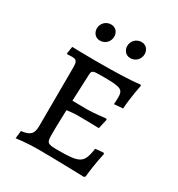

<svg xmlns="http://www.w3.org/2000/svg" viewBox="-166 -792 841 908"><g transform="rotate(30 254.0 -338.0)"><path d="M168 -591C197 -591 218 -614 218 -641C218 -663 204 -684 177 -684C148 -684 127 -661 127 -634C127 -613 141 -591 168 -591ZM334 -591C363 -591 384 -614 384 -641C384 -663 370 -684 343 -684C314 -684 293 -661 293 -634C293 -613 307 -591 334 -591ZM54 8C54 8 110 0 175 0C259 0 425 5 425 5L431 0C438 -70 453 -136 453 -136L449 -141L405 -137C392 -53 377 -43 254 -43C198 -43 193 -48 193 -90C193 -115 193 -151 196 -227C210 -229 234 -232 259 -232C302 -232 371 -230 371 -230L383 -282L379 -287C379 -287 309 -279 280 -279L198 -280L204 -422C205 -449 208 -451 258 -451C368 -451 378 -446 378 -397C378 -386 376 -364 376 -364L424 -368C429 -440 443 -502 443 -502L440 -507C387 -501 320 -498 193 -498C141 -498 70 -500 70 -500L64 -462L66 -458C66 -458 84 -459 93 -459C117 -459 123 -451 123 -417L122 -100C122 -55 108 -40 59 -34Z"/></g></svg>

Font: Alegreya SC
Style: Regular
Weight: 400
Designer: Juan Pablo del Peral
Foundry: Huerta Tipografica
Version: Version 2.007;PS 002.007;hotconv 1.0.88;makeotf.lib2.5.64775